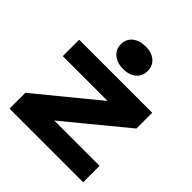

<svg xmlns="http://www.w3.org/2000/svg" viewBox="-217 -966 1117 1117"><g transform="rotate(45 341.5 -408.0)"><path d="M38 0V-130L444 -463L572 -435H41V-570H642V-440L237 -107L128 -135H644V0ZM342 -630Q293 -630 262 -655.5Q231 -681 231 -723Q231 -766 262 -791Q293 -816 342 -816Q392 -816 422 -791Q452 -766 452 -723Q452 -681 422 -655.5Q392 -630 342 -630Z"/></g></svg>

Font: Unbounded SemiBold
Style: Regular
Weight: 600
Designer: Luke Prowse, Jean-Baptiste Morizot, Fátima Lázaro, Florian Runge
Foundry: NaN
Version: Version 1.700